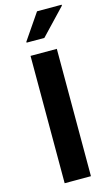

<svg xmlns="http://www.w3.org/2000/svg" viewBox="-136 -953 580 1002"><g transform="rotate(-15 154.0 -452.0)"><path d="M82 0V-688H224V0ZM80 -760V-765L175 -904H308V-899L176 -760Z"/></g></svg>

Font: Saira Thin SemiBold
Style: Regular
Weight: 600
Version: Version 1.101